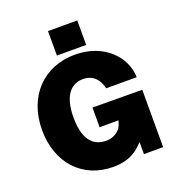

<svg xmlns="http://www.w3.org/2000/svg" viewBox="-163 -1061 1110 1202"><g transform="rotate(-20 392.5 -459.5)"><path d="M487 -929H292V-766H487ZM387 10C506 10 557 -43 593 -80V0H721V-382L390 -384V-253H516L507 -227C497 -194 457 -159 402 -159C340 -159 257 -188 257 -365C257 -521 322 -572 394 -572C462 -572 499 -527 512 -468H715C713 -603 593 -733 399 -733C191 -733 45 -584 45 -359C45 -141 181 10 387 10Z"/></g></svg>

Font: United Sans Black
Style: Regular
Weight: 900
Designer: Pablo Impallari, Rodrigo Fuenzalida (Modified by Dan O. Williams)
Version: Version 1.000;PS 001.000;hotconv 1.0.88;makeotf.lib2.5.64775